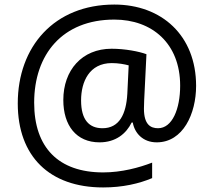

<svg xmlns="http://www.w3.org/2000/svg" viewBox="-20 -734 939 843"><path d="M841 -357C841 -578 690 -714 482 -714C218 -714 58 -529 58 -280C58 -48 197 89 433 89C519 89 591 72 648 48V-20C591 2 514 23 433 23C237 23 130 -86 130 -283C130 -495 254 -648 482 -648C648 -648 771 -543 771 -358C771 -255 736 -171 674 -171C641 -171 612 -187 612 -257C612 -261 612 -269 613 -293L623 -496C591 -508 529 -520 470 -520C340 -520 258 -426 258 -295C258 -183 315 -109 417 -109C488 -109 534 -147 558 -196H563C571 -150 607 -109 668 -109C784 -109 841 -235 841 -357ZM336 -293C336 -375 372 -457 471 -457C499 -457 527 -452 545 -447L539 -322C534 -233 504 -171 430 -171C372 -171 336 -207 336 -293Z"/></svg>

Font: Noto Sans Lycian
Style: Regular
Weight: 400
Designer: Monotype Design Team
Foundry: Monotype Imaging Inc.
Version: Version 2.002